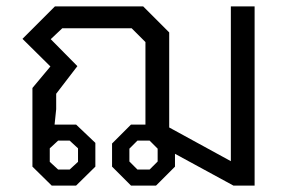

<svg xmlns="http://www.w3.org/2000/svg" viewBox="-20 -578 893 598"><path d="M773 -558V0H707L525 -99V-59L466 0H388L329 -59V-131L388 -190H433V-447L390 -490H174L138 -456L221 -372L155 -286V-238L150 -190H217L277 -133V-59L217 0H141L81 -59V-304L137 -371L50 -457L151 -558H426L507 -477V-181L699 -76V-558ZM135 -116V-74L161 -50H197L223 -74V-116L197 -140H161ZM471 -115 446 -140H408L383 -115V-75L408 -50H446L471 -75Z"/></svg>

Font: Chakra Petch
Style: Regular
Weight: 400
Designer: Katatrad Aksorn Co.,Ltd.
Foundry: Cadson Demak Co.,Ltd.
Version: Version 1.000; ttfautohint (v1.6)